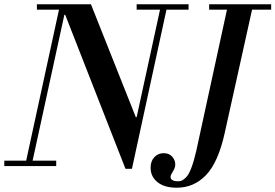

<svg xmlns="http://www.w3.org/2000/svg" viewBox="-25 -774 1284 895"><path d="M147 -729V-754H399L608 -228H612L721 -729H612V-754H854V-729H751L590 13H560L279 -705H275L127 -25H237V0H-5V-25H97L250 -729ZM950 -729V-754H1239V-729H1150L1022 -152Q992 -17 935.5 42Q879 101 799 101Q741 101 709 75Q677 49 677 8Q677 -23 694.5 -41.5Q712 -60 738 -60Q763 -60 777.5 -44Q792 -28 792 -7Q792 8 781 25Q770 42 770 50Q770 71 806 71Q815 71 823 67.5Q831 64 843 52Q855 40 867 8.5Q879 -23 890 -71L1033 -729Z"/></svg>

Font: Libre Bodoni
Style: Italic
Weight: 400
Italic angle: -13°
Designer: Pablo Impallari, Rodrigo Fuenzalida
Foundry: Pablo Impallari, Rodrigo Fuenzalida
Version: Version 1.001